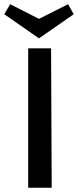

<svg xmlns="http://www.w3.org/2000/svg" viewBox="-27 -886 370 906"><path d="M157 -705 -7 -819 21 -866 157 -797 294 -866 321 -819ZM214 -658 217 0H106V-658Z"/></svg>

Font: Ysabeau Infant Semibold
Style: Regular
Weight: 600
Designer: Christian Thalmann (Catharsis Fonts)
Version: Version 0.003